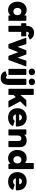

<svg xmlns="http://www.w3.org/2000/svg" viewBox="2294 -3122 1057 5686"><g transform="rotate(90 2823.0 -279.5)"><path d="M278 10C345 10 399 -16 437 -63L439 -16C439 -6 446 0 455 0H581C591 0 597 -6 597 -16V-516C597 -525 591 -531 581 -531H455C446 -531 439 -526 439 -516L437 -469C399 -515 345 -541 278 -541C130 -541 31 -431 31 -266C31 -101 130 10 278 10ZM322 -148C257 -148 213 -197 213 -266C213 -335 257 -383 322 -383C387 -383 431 -335 431 -266C431 -197 387 -148 322 -148Z M909 0C918 0 925 -6 925 -16V-377H1041C1051 -377 1057 -383 1057 -393V-513C1057 -522 1051 -529 1041 -529H922L921 -536C921 -582 941 -606 973 -606C992 -606 1004 -601 1017 -584C1023 -577 1030 -576 1038 -579L1140 -626C1149 -630 1152 -638 1148 -647C1104 -724 1037 -759 952 -759C814 -759 745 -665 745 -531V-529H683C673 -529 667 -522 667 -513V-393C667 -383 673 -377 683 -377H745V-16C745 -6 751 0 760 0Z M1396 0C1405 0 1410 -5 1414 -12L1526 -291L1631 -13C1634 -4 1640 0 1649 0H1744C1752 0 1759 -4 1761 -12L1945 -513C1948 -524 1943 -531 1932 -531H1791C1783 -531 1776 -527 1773 -518L1691 -269L1597 -520C1594 -528 1588 -532 1579 -532H1485C1476 -532 1470 -528 1467 -520L1367 -270L1291 -518C1288 -528 1281 -531 1273 -531H1113C1101 -531 1096 -524 1100 -513L1283 -12C1286 -4 1292 0 1301 0Z M2109 -601C2165 -601 2208 -638 2208 -694C2208 -750 2165 -788 2109 -788C2053 -788 2010 -750 2010 -694C2010 -638 2053 -601 2109 -601ZM2183 0C2193 0 2199 -6 2199 -16V-516C2199 -525 2193 -531 2183 -531H2035C2025 -531 2019 -525 2019 -516V-16C2019 -6 2025 0 2035 0Z M2405 -601C2461 -601 2504 -638 2504 -694C2504 -750 2461 -788 2405 -788C2349 -788 2306 -750 2306 -694C2306 -638 2349 -601 2405 -601ZM2280 229C2431 231 2495 141 2495 -8V-516C2495 -525 2489 -531 2479 -531H2331C2321 -531 2315 -525 2315 -516V10C2315 57 2300 76 2272 76C2254 76 2243 69 2236 54C2231 46 2225 42 2216 45L2102 80C2093 83 2089 90 2092 99C2121 186 2197 227 2280 229Z M2775 0C2785 0 2791 -6 2791 -16V-149L2857 -217L2966 -11C2970 -3 2976 0 2985 0H3151C3164 0 3168 -8 3162 -19L2983 -348L3141 -512C3151 -522 3146 -531 3133 -531H2958C2951 -531 2945 -529 2939 -522L2791 -353V-734C2791 -744 2785 -750 2775 -750H2627C2617 -750 2611 -744 2611 -734V-16C2611 -6 2617 0 2627 0Z M3463 10C3564 10 3660 -29 3709 -120C3714 -130 3710 -137 3701 -141L3573 -184C3565 -186 3558 -184 3552 -177C3533 -151 3503 -139 3464 -139C3414 -139 3380 -168 3367 -220H3709C3719 -220 3725 -225 3726 -235C3736 -416 3640 -541 3463 -541C3294 -541 3185 -428 3185 -266C3185 -103 3294 10 3463 10ZM3461 -400C3508 -400 3539 -371 3549 -318H3367C3378 -372 3411 -400 3461 -400Z M3976 0C3986 0 3992 -6 3992 -16V-266C3992 -344 4029 -383 4081 -383C4134 -383 4157 -353 4157 -279V-16C4157 -6 4163 0 4173 0H4321C4331 0 4337 -6 4337 -16V-346C4337 -468 4266 -541 4140 -541C4070 -541 4011 -517 3972 -469L3970 -516C3970 -526 3963 -531 3953 -531H3828C3818 -531 3812 -525 3812 -516V-16C3812 -6 3818 0 3828 0Z M4669 10C4736 10 4790 -16 4828 -63L4830 -16C4830 -6 4837 0 4846 0H4972C4982 0 4988 -6 4988 -16V-734C4988 -744 4982 -750 4972 -750H4824C4814 -750 4808 -744 4808 -734V-490C4772 -523 4725 -541 4669 -541C4521 -541 4422 -431 4422 -266C4422 -101 4521 10 4669 10ZM4713 -148C4648 -148 4604 -197 4604 -266C4604 -335 4648 -383 4713 -383C4778 -383 4822 -335 4822 -266C4822 -197 4778 -148 4713 -148Z M5355 10C5456 10 5552 -29 5601 -120C5606 -130 5602 -137 5593 -141L5465 -184C5457 -186 5450 -184 5444 -177C5425 -151 5395 -139 5356 -139C5306 -139 5272 -168 5259 -220H5601C5611 -220 5617 -225 5618 -235C5628 -416 5532 -541 5355 -541C5186 -541 5077 -428 5077 -266C5077 -103 5186 10 5355 10ZM5353 -400C5400 -400 5431 -371 5441 -318H5259C5270 -372 5303 -400 5353 -400Z"/></g></svg>

Font: LINE Seed Sans TH ExtraBold
Style: Regular
Weight: 800
Designer: Dalton Maag Ltd | Thai characters by Cadson Demak Co.,Ltd.
Foundry: Dalton Maag Ltd
Version: Version 1.003